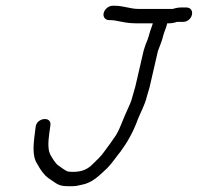

<svg xmlns="http://www.w3.org/2000/svg" viewBox="-20 -674 687 667"><path d="M359.4 -604H367.4C371.4 -604 376.6 -603.3 383 -602C405.7 -597.7 425.3 -593 450.9 -593H510.9L507.4 -582C503.3 -570.1 499.4 -560.5 496.5 -548C495.7 -544.7 494.6 -541 493 -537C487.2 -524.4 483.8 -513.4 479.2 -499L450.3 -374C447.6 -362.1 442.8 -350.1 440 -338C436.1 -321 427.9 -304.3 420.5 -288C406.9 -259.7 398.8 -231 383.3 -205C368.4 -183.5 358.7 -168.7 343.4 -149C330.8 -130.4 318.3 -120 303.2 -105C285.6 -86.4 265.2 -77 233.8 -77C228.4 -77 222.9 -77.3 217 -78C207.1 -80.1 189.2 -95 182.9 -99C170.8 -107.4 161.4 -125.8 154.6 -137L150.9 -147C144.5 -171 150.4 -205.9 155.2 -239C159.4 -271 108.1 -265.5 104 -234L102.5 -223C96.4 -176.3 90.8 -133.4 108.5 -106C115.8 -93.8 118 -88.4 128.3 -75C141.8 -57.5 149 -55 167.7 -42C184.6 -29.5 196 -27 222.2 -27C230.2 -27 237.6 -27.3 244.5 -28L263.4 -32C301.5 -38.7 325.8 -65.3 351.5 -89C369.7 -107 381.8 -127.1 399.2 -148C422.8 -180.3 443.6 -216.7 459 -260C468.5 -283.8 483.7 -310.6 490 -338C492.7 -349.6 497.5 -361.5 500.3 -374L528.7 -497C534.5 -513.3 542.6 -531.1 546.5 -548C549 -558.7 552.6 -566 556.2 -577L559.7 -588L560.9 -593H566.9C573.6 -593 580.8 -594 588.6 -596C591.6 -597.3 594.1 -598 596.1 -598H616.1C630.4 -598 643.4 -608.3 646.7 -622.5C650 -636.7 641.9 -648 627.6 -648H607.6C601.6 -648 594.7 -647 586.9 -645C583.9 -643.7 581.1 -643 578.4 -643H460.4C432.8 -643 409 -654 379 -654H371C357.5 -654 343.2 -642.1 340.1 -628.5C336.9 -614.9 346 -604 359.4 -604Z"/></svg>

Font: HoneyBee
Style: BookIt
Weight: 300
Foundry: Cannot Into Space Fonts
Version: Version 0.89